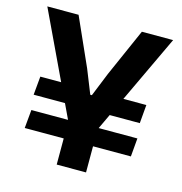

<svg xmlns="http://www.w3.org/2000/svg" viewBox="-97 -727 773 816"><g transform="rotate(15 289.0 -319.5)"><path d="M325.5 -261.5 346.5 -343H527L520 -261.5ZM60.5 -196H527L520 -115H53ZM230 -343 251.5 -261.5H53L60.5 -343ZM231.5 -175.5 12 -639H149.5L243.5 -428.5L285.5 -323.5H292.5L335 -428.5L428 -639H565.5L347 -175.5ZM224.5 0V-294.5H353.5V0Z"/></g></svg>

Font: Anek Bangla Medium SemiBold
Style: Regular
Weight: 600
Version: Version 1.003